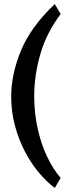

<svg xmlns="http://www.w3.org/2000/svg" viewBox="-20 -801 374 943"><path d="M249 122Q210 93 171.5 47.5Q133 2 102.5 -56.5Q72 -115 53.5 -183.5Q35 -252 35 -327Q35 -436 83 -552.5Q131 -669 249 -781L278 -732Q209 -641 178.5 -536.5Q148 -432 148 -329Q148 -248 164.5 -172Q181 -96 210.5 -33.5Q240 29 278 73Z"/></svg>

Font: Narnoor ExtraBold
Style: Regular
Weight: 800
Designer: S. Sridhar Murthy
Foundry: SIL International
Version: Version 3.000